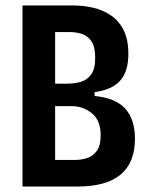

<svg xmlns="http://www.w3.org/2000/svg" viewBox="-20 -680 543 700"><path d="M62 0V-660H249Q284 -660 319 -652Q354 -644 383.5 -624.5Q413 -605 430.5 -570.5Q448 -536 448 -483Q448 -420 418.5 -386.5Q389 -353 325 -344V-330Q401 -323 436.5 -284Q472 -245 472 -174Q472 0 263 0ZM181 -375H226Q251 -375 274 -381.5Q297 -388 312 -408Q327 -428 327 -469Q327 -510 313 -530Q299 -550 278 -556.5Q257 -563 236 -563H181ZM181 -97H256Q276 -97 297 -103.5Q318 -110 332.5 -129.5Q347 -149 347 -187Q347 -241 315 -267Q283 -293 241 -293H181Z"/></svg>

Font: Bricolage Grotesque 10pt Condensed SemiBold
Style: Regular
Weight: 600
Width: 3
Designer: Mathieu Triay
Foundry: Atelier Triay
Version: Version 1.000; ttfautohint (v1.8.4.7-5d5b);gftools[0.9.32]